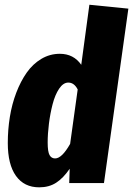

<svg xmlns="http://www.w3.org/2000/svg" viewBox="-20 -780 567 818"><path d="M360.8 -759.8 526.9 -743.2 422.9 0H274.9L276.9 -61Q249.5 -21 219.2 -1.5Q189 18.1 147 18.1Q83 18.1 48.1 -30.5Q13.2 -79.1 13.2 -170.9Q13.2 -227.5 22 -282Q30.8 -336.4 49.3 -385Q67.9 -433.6 93.8 -470.5Q119.6 -507.3 156 -529.1Q192.4 -550.8 234.9 -550.8Q293.5 -550.8 326.2 -503.9ZM271 -428.2Q249.5 -428.2 231.9 -402.1Q214.4 -376 204.1 -335.9Q193.8 -295.9 188.5 -253.2Q183.1 -210.4 183.1 -172.9Q183.1 -133.3 191.2 -119.1Q199.2 -105 214.8 -105Q243.7 -105 278.8 -167L311 -398.9Q295.9 -428.2 271 -428.2Z"/></svg>

Font: Fira Sans Compressed ExtraBold
Style: Italic
Weight: 800
Width: 3
Italic angle: -8°
Designer: Carrois Corporate & Edenspiekermann AG
Foundry: Carrois Corporate GbR & Edenspiekermann AG
Version: Version 4.203;PS 004.203;hotconv 1.0.88;makeotf.lib2.5.64775